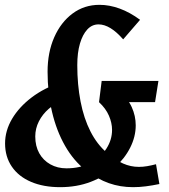

<svg xmlns="http://www.w3.org/2000/svg" viewBox="-20 -766 699 795"><path d="M231 -424 242 -350Q208 -338 182 -315.5Q156 -293 141 -263.5Q126 -234 126 -201Q126 -161 142.5 -131.5Q159 -102 188.5 -85.5Q218 -69 255 -69Q312 -69 354.5 -91.5Q397 -114 420.5 -150.5Q444 -187 444 -228Q444 -257 431 -287Q418 -317 390 -343L472 -389Q509 -359 525.5 -322.5Q542 -286 542 -247Q542 -200 519 -154.5Q496 -109 454.5 -72Q413 -35 355.5 -13Q298 9 229 9Q160 9 108.5 -13Q57 -35 29 -76Q1 -117 1 -172Q1 -225 30 -274Q59 -323 111 -362.5Q163 -402 231 -424ZM392 -746Q433 -746 475.5 -730.5Q518 -715 560 -684L490 -603Q436 -665 388 -665Q361 -665 341.5 -644Q322 -623 311 -585.5Q300 -548 300 -496Q300 -416 313.5 -346Q327 -276 354.5 -222Q382 -168 422 -134Q458 -103 489.5 -89Q521 -75 555 -75Q572 -75 589.5 -78Q607 -81 626 -86L640 -4Q611 2 584 5.5Q557 9 531 9Q478 9 431 -7.5Q384 -24 335 -61Q285 -100 249.5 -162Q214 -224 195.5 -302.5Q177 -381 177 -469Q177 -549 204.5 -611.5Q232 -674 280.5 -710Q329 -746 392 -746ZM401 -431H636L622 -343H390Z"/></svg>

Font: Rosario Light
Style: Bold Italic
Weight: 700
Italic angle: -8.05°
Version: Version 1.101; ttfautohint (v1.8.1.43-b0c9)